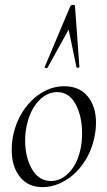

<svg xmlns="http://www.w3.org/2000/svg" viewBox="-20 -752 438 786"><path d="M28 -138Q28 -169 33 -193Q44 -251 75 -298Q106 -345 150 -372Q194 -399 243 -399Q305 -399 339 -357.5Q373 -316 373 -250Q373 -222 367 -193Q355 -132 322 -84.5Q289 -37 244.5 -11.5Q200 14 154 14Q95 14 61.5 -28Q28 -70 28 -138ZM311 -149Q316 -173 316 -207Q316 -276 289.5 -325.5Q263 -375 214 -375Q171 -375 136.5 -337Q102 -299 89 -236Q83 -208 83 -176Q83 -108 111 -59.5Q139 -11 189 -11Q231 -11 265 -48Q299 -85 311 -149ZM293 -477 261 -631 174 -474Q173 -473 171 -473Q168 -473 165 -474.5Q162 -476 163 -478L268 -727Q271 -732 279 -732Q287 -732 287 -727L305 -478Q305 -475 299 -474.5Q293 -474 293 -477Z"/></svg>

Font: Cormorant Infant
Style: Italic
Weight: 400
Italic angle: -10°
Designer: Christian Thalmann (Catharsis Fonts)
Foundry: Catharsis Fonts
Version: Version 4.000